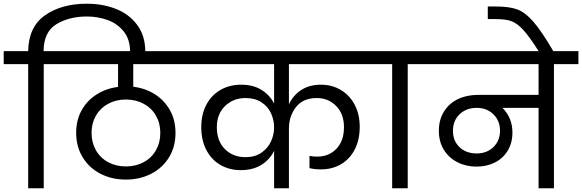

<svg xmlns="http://www.w3.org/2000/svg" viewBox="-47 -1016 3141 1036"><path d="M422 -996Q508 -996 579.5 -967.5Q651 -939 694 -880.5Q737 -822 737 -737V-720H655V-736Q655 -804 620 -847Q585 -890 532 -908.5Q479 -927 422 -927Q326 -927 257.5 -885.5Q189 -844 188 -740H320V-670H189V0H105V-670H-27V-740H105Q107 -871 196 -933.5Q285 -996 422 -996Z M672 -670V-548Q737 -540 788.5 -507.5Q840 -475 870 -421.5Q900 -368 900 -299Q900 -224 865 -167Q830 -110 769 -78.5Q708 -47 632 -47Q556 -47 495 -78.5Q434 -110 399 -167.5Q364 -225 364 -299Q364 -368 393.5 -421Q423 -474 474.5 -506.5Q526 -539 590 -547V-670H267V-740H996V-670ZM818 -299Q818 -351 794.5 -392Q771 -433 728.5 -456Q686 -479 632 -479Q579 -479 536.5 -456Q494 -433 470.5 -392Q447 -351 447 -299Q447 -247 470.5 -205.5Q494 -164 536.5 -141Q579 -118 632 -118Q686 -118 728.5 -141Q771 -164 794.5 -205.5Q818 -247 818 -299Z M1512 -670V-453Q1534 -501 1578 -530Q1622 -559 1685 -559Q1745 -559 1793 -530Q1841 -501 1867.5 -449.5Q1894 -398 1894 -332Q1894 -261 1867 -209Q1840 -157 1792.5 -129.5Q1745 -102 1685 -102Q1648 -102 1623 -109V-175Q1639 -171 1665 -171Q1728 -171 1768.5 -213.5Q1809 -256 1809 -330Q1809 -401 1767 -444Q1725 -487 1662 -487Q1588 -487 1550 -438Q1512 -389 1512 -322V0H1432V-202Q1409 -155 1363.5 -126.5Q1318 -98 1252 -98Q1190 -98 1141.5 -126.5Q1093 -155 1066 -207.5Q1039 -260 1039 -330Q1039 -399 1066.5 -451Q1094 -503 1143 -531Q1192 -559 1255 -559Q1319 -559 1364 -531Q1409 -503 1432 -457V-670H942V-740H1990V-670ZM1278 -168Q1329 -168 1363.5 -192Q1398 -216 1415 -252.5Q1432 -289 1432 -328Q1432 -368 1415.5 -404.5Q1399 -441 1364 -464Q1329 -487 1278 -487Q1212 -487 1167.5 -444Q1123 -401 1123 -330Q1123 -255 1166.5 -211.5Q1210 -168 1278 -168Z M2069 0V-670H1937V-740H2284V-670H2153V0Z M3074 -670H2942V0H2859V-434H2664Q2689 -410 2703.5 -376Q2718 -342 2718 -301Q2718 -245 2692.5 -203Q2667 -161 2623 -139Q2579 -117 2524 -117Q2467 -117 2420.5 -141Q2374 -165 2347.5 -208.5Q2321 -252 2321 -310Q2321 -370 2348.5 -414Q2376 -458 2423.5 -481Q2471 -504 2531 -504H2859V-670H2231V-740H3074ZM2525 -188Q2580 -188 2615.5 -222.5Q2651 -257 2651 -311Q2651 -364 2615.5 -399Q2580 -434 2525 -434Q2469 -434 2433 -399.5Q2397 -365 2397 -310Q2397 -256 2432.5 -222Q2468 -188 2525 -188Z M2862 -736Q2810 -818 2776.5 -854.5Q2743 -891 2712 -902Q2681 -913 2627 -913H2585V-981H2626Q2699 -981 2742 -966Q2785 -951 2830 -900Q2875 -849 2941 -736Z"/></svg>

Font: MSTAGE
Style: Regular
Weight: 400
Designer: Ninad Kale (Devanagari), Jonny Pinhorn (Latin)
Foundry: Indian Type Foundry
Version: 4.004